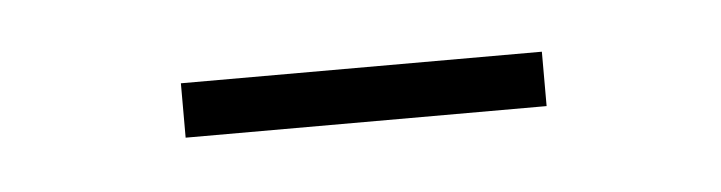

<svg xmlns="http://www.w3.org/2000/svg" viewBox="-22 -705 383 102"><g transform="rotate(-5 169.0 -654.5)"><path d="M75 -669H267.5V-640H75Z"/></g></svg>

Font: Big Shoulders Display Thin Light
Style: Regular
Weight: 300
Version: Version 2.002